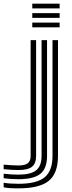

<svg xmlns="http://www.w3.org/2000/svg" viewBox="-117 -820 394 1053"><path d="M60 -774V-800H210V-774ZM60 -722V-748H210V-722ZM60 -670V-696H210V-670ZM-16 213Q-46.5 213 -64.9 211.6Q-83.2 210.2 -97 207.2V182.2Q-64.2 188 -16 188Q84.2 188 127.6 152.5Q171 117 171 35V-600H201V35Q201 130.5 150.6 171.8Q100.2 213 -16 213ZM-16 162.8Q-59.5 162.8 -97 157.5V132.8Q-53.8 137.8 -16 137.8Q52 137.8 81.5 113.9Q111 90 111 35V-600H141V35Q141 103.5 104.6 133.1Q68.2 162.8 -16 162.8ZM-16 112.5Q-33 112.5 -52.4 111.4Q-71.8 110.2 -97 107.8V83Q-73 85 -53.2 86.2Q-33.5 87.5 -16 87.5Q19.8 87.5 35.4 75.2Q51 63 51 35V-600H81V35Q81 76.5 58.5 94.5Q36 112.5 -16 112.5Z"/></svg>

Font: Big Shoulders Inline Text Black
Style: Regular
Weight: 900
Designer: Patric King
Foundry: XO Type Co
Version: Version 1.000